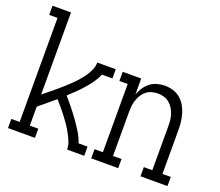

<svg xmlns="http://www.w3.org/2000/svg" viewBox="-121 -909 1242 1084"><g transform="rotate(20 500.0 -367.5)"><path d="M21 0V-55H71V-680H21V-735H132V-242Q150 -257 168.5 -271.5Q187 -286 204.5 -301Q222 -316 239.5 -331.5Q257 -347 274 -363.5Q291 -380 306.5 -397.5Q322 -415 335.5 -434Q349 -453 358.5 -475Q368 -497 368 -520H479V-465H416Q405 -438 388 -414Q371 -390 351.5 -368Q332 -346 311.5 -326Q291 -306 269 -286Q292 -260 314 -232.5Q336 -205 356.5 -176.5Q377 -148 395.5 -118Q414 -88 425 -55H479V0H376Q376 -25 366.5 -48Q357 -71 345 -92.5Q333 -114 319.5 -134Q306 -154 291 -173.5Q276 -193 260 -212Q244 -231 228 -249Q204 -229 180 -209Q156 -189 132 -169V-55H183V0Z M521 0V-55H571V-465H521V-520H632V-425Q640 -447 653 -466.5Q666 -486 684.5 -500.5Q703 -515 726 -521.5Q749 -528 773 -528Q797 -528 821 -521Q845 -514 864 -498.5Q883 -483 896 -461.5Q909 -440 916 -416.5Q923 -393 926 -369Q929 -345 929 -320V-55H979V0H817V-55H868V-320Q868 -338 866 -356.5Q864 -375 858 -392Q852 -409 842.5 -424.5Q833 -440 818.5 -451.5Q804 -463 786 -468Q768 -473 750 -473Q732 -473 714 -468Q696 -463 681.5 -451.5Q667 -440 657.5 -424.5Q648 -409 642 -392Q636 -375 634 -356.5Q632 -338 632 -320V-55H683V0Z"/></g></svg>

Font: Iosevka Curly Slab Light
Style: Regular
Weight: 300
Monospace: yes
Designer: Belleve Invis
Foundry: Belleve Invis
Version: Version 22.1.2; ttfautohint (v1.8.4)